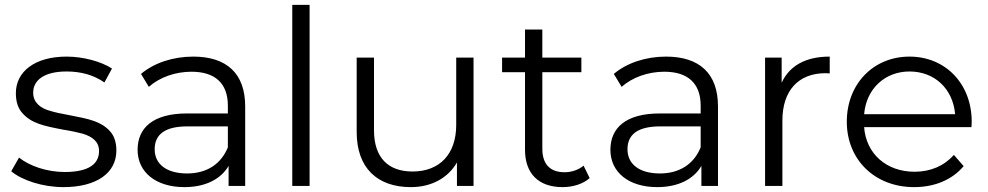

<svg xmlns="http://www.w3.org/2000/svg" viewBox="-20 -762 4049 787"><path d="M26 -60C70 -23 155 5 240 5C376 5 457 -53 457 -145C457 -179 448 -206 430 -225C394 -264 348 -274 264 -290C230 -296 203 -302 184 -308C145 -319 116 -342 116 -382C116 -434 162 -469 253 -469C313 -469 365 -454 408 -424L439 -481C395 -510 321 -530 253 -530C122 -530 45 -468 45 -380C45 -345 54 -317 73 -297C109 -257 157 -246 242 -230C274 -225 300 -219 319 -214C358 -202 386 -182 386 -143C386 -88 341 -57 245 -57C173 -57 102 -81 58 -116Z M736 5C821 5 885 -27 917 -82V0H985V-326C985 -461 909 -530 772 -530C689 -530 611 -504 558 -459L590 -406C634 -445 698 -468 765 -468C862 -468 914 -420 914 -329V-297H747C606 -297 544 -237 544 -148C544 -56 619 5 736 5ZM614 -150C614 -213 659 -244 749 -244H914V-158C886 -89 827 -51 747 -51C663 -51 614 -89 614 -150Z M1178 0H1249V-742H1178Z M1442 -221C1442 -73 1527 5 1664 5C1748 5 1816 -32 1853 -96V0H1921V-526H1850V-250C1850 -130 1782 -59 1671 -59C1570 -59 1513 -117 1513 -228V-526H1442Z M2132 -466V-148C2132 -51 2187 5 2286 5C2329 5 2370 -8 2397 -32L2372 -83C2352 -66 2323 -56 2294 -56C2235 -56 2203 -89 2203 -152V-466H2363V-526H2203V-641H2132V-526H2038V-466Z M2674 5C2759 5 2823 -27 2855 -82V0H2923V-326C2923 -461 2847 -530 2710 -530C2627 -530 2549 -504 2496 -459L2528 -406C2572 -445 2636 -468 2703 -468C2800 -468 2852 -420 2852 -329V-297H2685C2544 -297 2482 -237 2482 -148C2482 -56 2557 5 2674 5ZM2552 -150C2552 -213 2597 -244 2687 -244H2852V-158C2824 -89 2765 -51 2685 -51C2601 -51 2552 -89 2552 -150Z M3187 0V-268C3187 -391 3253 -462 3364 -462L3381 -461V-530C3284 -530 3217 -494 3184 -423V-526H3116V0Z M3727 5C3811 5 3883 -25 3930 -81L3890 -127C3850 -82 3794 -58 3729 -58C3613 -58 3530 -132 3522 -241H3962L3963 -263C3963 -419 3855 -530 3708 -530C3561 -530 3451 -419 3451 -263C3451 -108 3565 5 3727 5ZM3708 -469C3811 -469 3886 -398 3895 -294H3522C3531 -398 3607 -469 3708 -469Z"/></svg>

Font: Malon Grotesk
Style: Regular
Weight: 400
Designer: Julieta Ulanovsky
Foundry: Julieta Ulanovsky
Version: Version 7.200